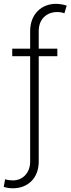

<svg xmlns="http://www.w3.org/2000/svg" viewBox="-21 -780 369 1004"><path d="M278.8 -525.6H181.5V-617.5C181.5 -680.8 223.4 -717 278.4 -717C293.7 -717 305 -714.5 315.7 -710.6L327.8 -750.4C312.5 -756 291.2 -759.9 271 -759.9C197.1 -759.9 136.7 -707 136.7 -617.5V-525.6H43V-486.2H136.7V65C136.7 126.4 95.2 163.4 46.5 163.4C34.1 163.4 17 161.6 5.7 157.3L-1.4 197.1C14.2 202.1 28.4 204.5 46.5 204.5C123.9 204.5 181.5 152.3 181.5 65V-486.2H278.8Z"/></svg>

Font: Karasuma Gothic
Style: Thin
Weight: 200
Designer: Rasmus Andersson / Ryoko Ishizuka
Foundry: rsms
Version: Version 1.00